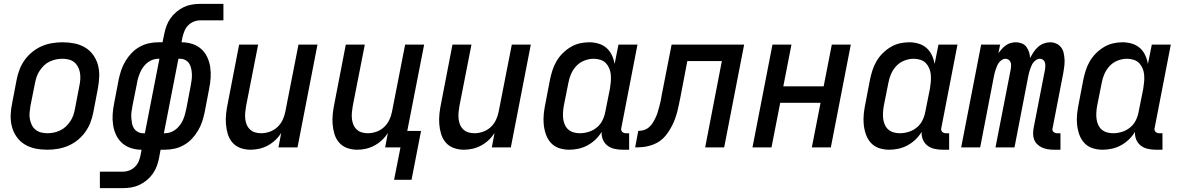

<svg xmlns="http://www.w3.org/2000/svg" viewBox="-20 -760 6090 990"><path d="M224 12Q192 12 162.5 6Q133 0 108 -15Q83 -30 66 -54Q49 -78 41.5 -106.5Q34 -135 35 -166.5Q36 -198 43 -230L66 -350Q71 -376 81 -402Q91 -428 107.5 -451Q124 -474 147 -492.5Q170 -511 195.5 -522Q221 -533 248.5 -537.5Q276 -542 302 -542Q334 -542 364 -536Q394 -530 419 -515Q444 -500 461 -476Q478 -452 485.5 -423.5Q493 -395 491.5 -363.5Q490 -332 484 -300L461 -180Q456 -154 446 -128Q436 -102 419.5 -79Q403 -56 380 -37.5Q357 -19 331 -8Q305 3 277.5 7.5Q250 12 224 12ZM226 -73Q242 -73 258 -76.5Q274 -80 290 -87.5Q306 -95 319 -107Q332 -119 342 -134Q352 -149 357.5 -164.5Q363 -180 366 -196L389 -316Q393 -334 394 -351Q395 -368 392.5 -384Q390 -400 382.5 -414.5Q375 -429 363 -439Q351 -449 335 -453Q319 -457 301 -457Q285 -457 268.5 -453.5Q252 -450 236 -442.5Q220 -435 207.5 -423Q195 -411 185 -396Q175 -381 169.5 -365.5Q164 -350 161 -334L137 -214Q134 -196 132.5 -179Q131 -162 134 -146Q137 -130 144 -115.5Q151 -101 163.5 -91Q176 -81 192 -77Q208 -73 226 -73Z M615 210H495V125H616Q632 125 648 118.5Q664 112 676.5 99.5Q689 87 695.5 71Q702 55 705 39L710 12Q681 12 655 3.5Q629 -5 609.5 -22.5Q590 -40 578.5 -64.5Q567 -89 563 -116.5Q559 -144 561 -172.5Q563 -201 569 -230L592 -350Q597 -374 605 -398Q613 -422 626.5 -444.5Q640 -467 658 -486Q676 -505 699 -518Q722 -531 746.5 -536.5Q771 -542 796 -542H818L827 -585Q831 -606 838.5 -626.5Q846 -647 859 -665.5Q872 -684 890 -699Q908 -714 928 -723.5Q948 -733 969.5 -736.5Q991 -740 1012 -740H1132V-655H1011Q995 -655 979 -648.5Q963 -642 950.5 -629.5Q938 -617 931.5 -601Q925 -585 921 -569L916 -542Q945 -542 971.5 -533.5Q998 -525 1017.5 -507.5Q1037 -490 1048.5 -465.5Q1060 -441 1064 -413.5Q1068 -386 1066 -357.5Q1064 -329 1058 -300L1035 -180Q1030 -156 1022 -132Q1014 -108 1000.5 -85.5Q987 -63 969 -44Q951 -25 928 -12Q905 1 880 6.5Q855 12 830 12H808L800 55Q796 76 788.5 96.5Q781 117 768 135.5Q755 154 737 169Q719 184 698.5 193.5Q678 203 657 206.5Q636 210 615 210ZM718 -73H727L802 -457H796Q782 -457 767.5 -452Q753 -447 741 -437.5Q729 -428 719.5 -415.5Q710 -403 704 -389.5Q698 -376 693.5 -362Q689 -348 687 -334L663 -214Q660 -198 658 -183Q656 -168 657 -153.5Q658 -139 660.5 -124.5Q663 -110 670.5 -98.5Q678 -87 690.5 -80Q703 -73 718 -73ZM825 -73H831Q845 -73 859.5 -78Q874 -83 886 -92.5Q898 -102 907.5 -114.5Q917 -127 923 -140.5Q929 -154 933 -168Q937 -182 940 -196L963 -316Q966 -332 968 -347Q970 -362 969.5 -376.5Q969 -391 966 -405.5Q963 -420 956 -431.5Q949 -443 936.5 -450Q924 -457 909 -457H900Z M1272 12Q1244 12 1219.5 3Q1195 -6 1178.5 -25Q1162 -44 1154.5 -69Q1147 -94 1145 -120.5Q1143 -147 1146 -174.5Q1149 -202 1155 -230L1213 -530H1311L1249 -214Q1246 -197 1244.5 -180.5Q1243 -164 1244.5 -148Q1246 -132 1252 -117.5Q1258 -103 1269 -92.5Q1280 -82 1295 -77.5Q1310 -73 1327 -73Q1348 -73 1370 -80.5Q1392 -88 1409.5 -104Q1427 -120 1437 -141Q1447 -162 1451 -183L1519 -530H1617L1514 0H1416L1430 -75Q1418 -55 1400 -38Q1382 -21 1360.5 -9.5Q1339 2 1316.5 7Q1294 12 1272 12Z M2012 167 2045 0H1966L1980 -75Q1968 -55 1950 -38Q1932 -21 1910.5 -9.5Q1889 2 1866.5 7Q1844 12 1822 12Q1794 12 1769.5 3Q1745 -6 1728.5 -25Q1712 -44 1704.5 -69Q1697 -94 1695 -120.5Q1693 -147 1696 -174.5Q1699 -202 1705 -230L1763 -530H1861L1799 -214Q1796 -197 1794.5 -180.5Q1793 -164 1794.5 -148Q1796 -132 1802 -117.5Q1808 -103 1819 -92.5Q1830 -82 1845 -77.5Q1860 -73 1877 -73Q1898 -73 1920 -80.5Q1942 -88 1959.5 -104Q1977 -120 1987 -141Q1997 -162 2001 -183L2069 -530H2167L2080 -85H2151L2102 167Z M2372 12Q2344 12 2319.5 3Q2295 -6 2278.5 -25Q2262 -44 2254.5 -69Q2247 -94 2245 -120.5Q2243 -147 2246 -174.5Q2249 -202 2255 -230L2313 -530H2411L2349 -214Q2346 -197 2344.5 -180.5Q2343 -164 2344.5 -148Q2346 -132 2352 -117.5Q2358 -103 2369 -92.5Q2380 -82 2395 -77.5Q2410 -73 2427 -73Q2448 -73 2470 -80.5Q2492 -88 2509.5 -104Q2527 -120 2537 -141Q2547 -162 2551 -183L2619 -530H2717L2614 0H2516L2530 -75Q2518 -55 2500 -38Q2482 -21 2460.5 -9.5Q2439 2 2416.5 7Q2394 12 2372 12Z M2915 12Q2887 12 2862 3.5Q2837 -5 2820 -24Q2803 -43 2794.5 -68Q2786 -93 2783.5 -119.5Q2781 -146 2784 -174Q2787 -202 2793 -230L2816 -350Q2821 -374 2828.5 -397.5Q2836 -421 2849 -443.5Q2862 -466 2881 -485Q2900 -504 2922.5 -517.5Q2945 -531 2969.5 -536.5Q2994 -542 3018 -542Q3043 -542 3066.5 -535Q3090 -528 3107.5 -512.5Q3125 -497 3135 -475.5Q3145 -454 3149 -430L3169 -530H3267L3184 -102Q3182 -96 3183 -90.5Q3184 -85 3187.5 -81Q3191 -77 3196 -75Q3201 -73 3207 -73H3224V12H3190Q3169 12 3148.5 7.5Q3128 3 3112.5 -9Q3097 -21 3089 -39.5Q3081 -58 3082 -80Q3069 -58 3050 -40Q3031 -22 3008.5 -10Q2986 2 2962 7Q2938 12 2915 12ZM2970 -73Q2992 -73 3015 -80Q3038 -87 3057 -102.5Q3076 -118 3086.5 -139.5Q3097 -161 3101 -183L3125 -303Q3128 -321 3129.5 -339Q3131 -357 3129.5 -374.5Q3128 -392 3121.5 -407.5Q3115 -423 3104 -434.5Q3093 -446 3076 -451.5Q3059 -457 3041 -457Q3018 -457 2994 -448Q2970 -439 2952.5 -420.5Q2935 -402 2925 -379.5Q2915 -357 2911 -334L2887 -214Q2884 -197 2883 -180Q2882 -163 2884 -147Q2886 -131 2892.5 -116.5Q2899 -102 2910.5 -92Q2922 -82 2937.5 -77.5Q2953 -73 2970 -73Z M3616 0 3702 -445H3524L3488 -257Q3484 -239 3480.5 -220.5Q3477 -202 3472 -183.5Q3467 -165 3460.5 -147Q3454 -129 3445 -111.5Q3436 -94 3424.5 -77Q3413 -60 3398.5 -46Q3384 -32 3366.5 -23Q3349 -14 3329.5 -8.5Q3310 -3 3292 -1.5Q3274 0 3255 0L3271 -85Q3286 -85 3300.5 -89.5Q3315 -94 3327 -104.5Q3339 -115 3347 -128.5Q3355 -142 3361.5 -156Q3368 -170 3372 -184Q3376 -198 3380 -212.5Q3384 -227 3387 -241.5Q3390 -256 3392 -270L3443 -530H3817L3714 0Z M3860 0 3963 -530H4061L4019 -315H4227L4269 -530H4367L4264 0H4166L4211 -230H4003L3958 0Z M4565 12Q4537 12 4512 3.5Q4487 -5 4470 -24Q4453 -43 4444.5 -68Q4436 -93 4433.5 -119.5Q4431 -146 4434 -174Q4437 -202 4443 -230L4466 -350Q4471 -374 4478.5 -397.5Q4486 -421 4499 -443.5Q4512 -466 4531 -485Q4550 -504 4572.5 -517.5Q4595 -531 4619.5 -536.5Q4644 -542 4668 -542Q4693 -542 4716.5 -535Q4740 -528 4757.5 -512.5Q4775 -497 4785 -475.5Q4795 -454 4799 -430L4819 -530H4917L4834 -102Q4832 -96 4833 -90.5Q4834 -85 4837.5 -81Q4841 -77 4846 -75Q4851 -73 4857 -73H4874V12H4840Q4819 12 4798.5 7.5Q4778 3 4762.5 -9Q4747 -21 4739 -39.5Q4731 -58 4732 -80Q4719 -58 4700 -40Q4681 -22 4658.5 -10Q4636 2 4612 7Q4588 12 4565 12ZM4620 -73Q4642 -73 4665 -80Q4688 -87 4707 -102.5Q4726 -118 4736.5 -139.5Q4747 -161 4751 -183L4775 -303Q4778 -321 4779.5 -339Q4781 -357 4779.5 -374.5Q4778 -392 4771.5 -407.5Q4765 -423 4754 -434.5Q4743 -446 4726 -451.5Q4709 -457 4691 -457Q4668 -457 4644 -448Q4620 -439 4602.5 -420.5Q4585 -402 4575 -379.5Q4565 -357 4561 -334L4537 -214Q4534 -197 4533 -180Q4532 -163 4534 -147Q4536 -131 4542.5 -116.5Q4549 -102 4560.5 -92Q4572 -82 4587.5 -77.5Q4603 -73 4620 -73Z M5448 12H5414Q5398 12 5382.5 9.5Q5367 7 5353.5 1Q5340 -5 5329 -15.5Q5318 -26 5312.5 -40Q5307 -54 5307 -70Q5307 -86 5310 -102L5369 -405Q5370 -414 5370 -423Q5370 -432 5367 -440Q5364 -448 5357 -452.5Q5350 -457 5341 -457Q5332 -457 5323.5 -451.5Q5315 -446 5308.5 -438Q5302 -430 5298.5 -421Q5295 -412 5291.5 -403Q5288 -394 5286 -385Q5284 -376 5282 -367L5211 0H5113L5192 -405Q5193 -414 5193.5 -423Q5194 -432 5190.5 -440Q5187 -448 5180 -452.5Q5173 -457 5164 -457Q5155 -457 5146.5 -451.5Q5138 -446 5131.5 -438Q5125 -430 5121.5 -421Q5118 -412 5114.5 -403Q5111 -394 5109 -385Q5107 -376 5105 -367L5034 0H4936L5039 -530H5137L5128 -486Q5136 -497 5146 -508Q5156 -519 5167.5 -527Q5179 -535 5192 -538.5Q5205 -542 5218 -542Q5234 -542 5249 -536Q5264 -530 5272.5 -518Q5281 -506 5286 -491.5Q5291 -477 5291 -461Q5300 -477 5309.5 -491.5Q5319 -506 5332.5 -518Q5346 -530 5362.5 -536Q5379 -542 5395 -542Q5412 -542 5427 -535Q5442 -528 5451.5 -515.5Q5461 -503 5464.5 -487Q5468 -471 5469 -454.5Q5470 -438 5468 -420.5Q5466 -403 5463 -386L5408 -102Q5406 -96 5406.5 -90.5Q5407 -85 5411 -81Q5415 -77 5420 -75Q5425 -73 5431 -73H5448Z M5665 12Q5637 12 5612 3.5Q5587 -5 5570 -24Q5553 -43 5544.5 -68Q5536 -93 5533.5 -119.5Q5531 -146 5534 -174Q5537 -202 5543 -230L5566 -350Q5571 -374 5578.5 -397.5Q5586 -421 5599 -443.5Q5612 -466 5631 -485Q5650 -504 5672.5 -517.5Q5695 -531 5719.5 -536.5Q5744 -542 5768 -542Q5793 -542 5816.5 -535Q5840 -528 5857.5 -512.5Q5875 -497 5885 -475.5Q5895 -454 5899 -430L5919 -530H6017L5934 -102Q5932 -96 5933 -90.5Q5934 -85 5937.5 -81Q5941 -77 5946 -75Q5951 -73 5957 -73H5974V12H5940Q5919 12 5898.5 7.5Q5878 3 5862.5 -9Q5847 -21 5839 -39.5Q5831 -58 5832 -80Q5819 -58 5800 -40Q5781 -22 5758.5 -10Q5736 2 5712 7Q5688 12 5665 12ZM5720 -73Q5742 -73 5765 -80Q5788 -87 5807 -102.5Q5826 -118 5836.5 -139.5Q5847 -161 5851 -183L5875 -303Q5878 -321 5879.5 -339Q5881 -357 5879.5 -374.5Q5878 -392 5871.5 -407.5Q5865 -423 5854 -434.5Q5843 -446 5826 -451.5Q5809 -457 5791 -457Q5768 -457 5744 -448Q5720 -439 5702.5 -420.5Q5685 -402 5675 -379.5Q5665 -357 5661 -334L5637 -214Q5634 -197 5633 -180Q5632 -163 5634 -147Q5636 -131 5642.5 -116.5Q5649 -102 5660.5 -92Q5672 -82 5687.5 -77.5Q5703 -73 5720 -73Z"/></svg>

Font: Lode Dark
Style: Bold Italic
Weight: 700
Italic angle: -11°
Monospace: yes
Designer: Belleve Invis
Foundry: Belleve Invis
Version: Version 29.2.0; ttfautohint (v1.8.3)